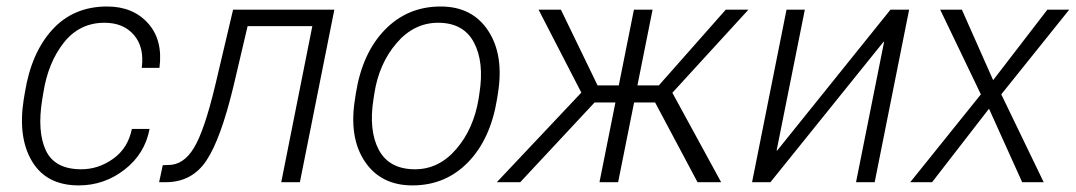

<svg xmlns="http://www.w3.org/2000/svg" viewBox="-20 -558 3294 588"><path d="M229 -39.6Q281.7 -39.6 326.9 -72Q372.1 -104.5 383.8 -163.1H438Q423.8 -86.9 361.6 -38.6Q299.3 9.8 221.2 9.8Q122.6 9.8 78.4 -63.5Q34.2 -136.7 52.7 -253.9L56.2 -274.4Q75.7 -396.5 140.4 -467.3Q205.1 -538.1 308.1 -538.1Q387.2 -538.1 433.3 -486.8Q479.5 -435.5 468.3 -350.1H414.1Q422.4 -413.6 390.1 -450.9Q357.9 -488.3 300.3 -488.3Q223.6 -488.3 175.5 -427.5Q127.4 -366.7 112.8 -274.4L109.4 -253.9Q93.3 -155.3 120.4 -97.4Q147.5 -39.6 229 -39.6Z M1003.9 -528.3 898.4 0H841.3L936.5 -478H738.3L695.3 -294.9Q656.2 -132.3 612.1 -66.2Q567.9 0 487.3 0H467.3L478.5 -52.2L495.6 -52.7Q542 -52.7 573.7 -104.7Q605.5 -156.7 638.7 -294.9L693.8 -528.3Z M1069.8 -272Q1089.4 -395.5 1158.7 -466.8Q1228 -538.1 1329.6 -538.1Q1426.3 -538.1 1475.1 -463.9Q1523.9 -389.6 1504.9 -272L1502.4 -255.9Q1482.4 -131.8 1413.3 -61Q1344.2 9.8 1243.2 9.8Q1146 9.8 1096.9 -64Q1047.9 -137.7 1067.4 -255.9ZM1124 -255.9Q1108.4 -158.7 1140.1 -99.1Q1171.9 -39.6 1251 -39.6Q1324.2 -39.6 1377.4 -101.6Q1430.7 -163.6 1445.8 -255.9L1448.2 -272Q1463.4 -367.7 1431.4 -428Q1399.4 -488.3 1321.8 -488.3Q1247.6 -488.3 1194.1 -425.5Q1140.6 -362.8 1126.5 -272Z M1986.3 -244.1H1921.9L1873 0H1815.9L1864.7 -244.1H1800.8L1573.2 0H1501.5L1760.3 -274.4L1629.4 -528.3H1697.8L1810.1 -296.4H1875L1921.4 -528.3H1978.5L1932.1 -296.4H1997.6L2202.6 -528.3H2272L2039.1 -273.9L2188.5 0H2116.2Z M2707 -528.3H2764.2L2658.7 0H2601.6L2687.5 -429.7L2686 -430.2L2339.4 0H2283.2L2388.7 -528.3H2444.8L2358.4 -97.2L2359.9 -96.7Z M3021.5 -312.5 3187.5 -528.3H3254.4L3046.4 -269L3176.3 0H3110.4L3008.8 -225.1L2834.5 0H2767.6L2983.9 -269L2859.4 -528.3H2925.8Z"/></svg>

Font: Franko
Style: Light Italic
Weight: 300
Designer: Google
Version: Version 1.200310; 2013